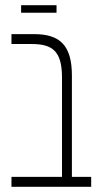

<svg xmlns="http://www.w3.org/2000/svg" viewBox="-20 -717 375 737"><path d="M61 -668H197V-697H61ZM24 0H330V-38H256V-427C256 -543 210 -586 111 -586H24V-548H102C182 -548 218 -520 218 -419V-38H24Z"/></svg>

Font: Noto Sans Hebrew ExtraCondensed ExtraLight
Style: Regular
Weight: 200
Width: 2
Designer: Monotype Design Team
Foundry: Monotype Imaging Inc.
Version: Version 2.004